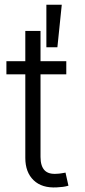

<svg xmlns="http://www.w3.org/2000/svg" viewBox="-20 -808 369 833"><path d="M267.6 -542.5V-485.4H7.8V-542.5ZM89.8 -673.8H155.8V-127.4Q155.8 -87.9 173.3 -69.3Q190.9 -50.8 228 -54.2Q234.9 -54.2 245.4 -55.9Q255.9 -57.6 264.2 -59.1L276.9 -2.4Q266.1 1 252.9 2.7Q239.7 4.4 227.1 4.9Q162.1 8.8 126 -25.9Q89.8 -60.5 89.8 -123ZM181.2 -603V-787.6H248L229 -603Z"/></svg>

Font: Inter 16pt Light
Style: Regular
Weight: 300
Version: Version 4.001;git-66647c0bb